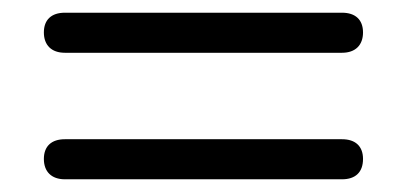

<svg xmlns="http://www.w3.org/2000/svg" viewBox="-20 -491 640 302"><path d="M82 -408H518C539 -408 551 -420 551 -440C551 -460 539 -471 518 -471H82C61 -471 49 -460 49 -440C49 -420 61 -408 82 -408ZM82 -209H518C539 -209 551 -220 551 -241C551 -261 539 -272 518 -272H82C61 -272 49 -261 49 -241C49 -221 61 -209 82 -209Z"/></svg>

Font: SN Pro Book
Style: Regular
Weight: 350
Designer: Tobias Whetton
Foundry: Supernotes
Version: Version 1.003;Glyphs 3.3 (3324)